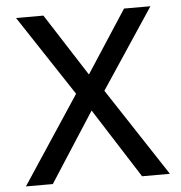

<svg xmlns="http://www.w3.org/2000/svg" viewBox="-51 -749 752 797"><g transform="rotate(-5 325.0 -350.0)"><path d="M266 -365 45 -700H159L326 -440L495 -700H605L384 -367L625 0H509L324 -290L137 0H25Z"/></g></svg>

Font: PT Root UI Medium
Style: Regular
Weight: 500
Designer: Vitaly Kuzmin
Foundry: ParaType Ltd.
Version: Version 2.001G